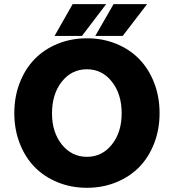

<svg xmlns="http://www.w3.org/2000/svg" viewBox="-20 -895 836 923"><path d="M48.8 -351.1Q48.8 -429.7 74.7 -496.6Q100.6 -563.5 146.2 -610.6Q191.9 -657.7 256.8 -684.3Q321.8 -710.9 397.9 -710.9Q474.1 -710.9 539.1 -684.3Q604 -657.7 649.7 -610.6Q695.3 -563.5 721.2 -496.6Q747.1 -429.7 747.1 -351.1Q747.1 -272.9 721.2 -206.1Q695.3 -139.2 649.7 -92.3Q604 -45.4 538.8 -18.8Q473.6 7.8 397.9 7.8Q322.3 7.8 257.1 -18.8Q191.9 -45.4 146.2 -92.3Q100.6 -139.2 74.7 -206.1Q48.8 -272.9 48.8 -351.1ZM397.9 -141.1Q470.7 -141.1 517.8 -200.2Q564.9 -259.3 564.9 -350.1Q564.9 -442.9 517.8 -502.4Q470.7 -562 397.9 -562Q324.2 -562 277.1 -502.4Q230 -442.9 230 -350.1Q230 -259.3 277.3 -200.2Q324.7 -141.1 397.9 -141.1ZM329.1 -875H490.2L374 -722.2H242.2ZM525.9 -875H687L569.8 -722.2H438Z"/></svg>

Font: LT Superior Black
Style: Regular
Weight: 900
Designer: Daniel Lyons
Foundry: LyonsType
Version: Version 2.005